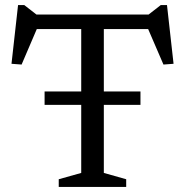

<svg xmlns="http://www.w3.org/2000/svg" viewBox="-20 -740 732 760"><path d="M156.5 -325V-378H536V-325ZM301.5 -651.5H391V-55.5L479.5 -30.5V0H212.5V-30.5L301.5 -55.5ZM601 -625H91L131 -637.5L65.5 -484.5L25.5 -487.5L51.5 -720H76L136.5 -673L86.5 -682.5H606L556 -673L616.5 -720H641L667 -487.5L627 -484.5L561 -637.5Z"/></svg>

Font: Newsreader
Style: Regular
Weight: 400
Designer: Hugues Gentile
Foundry: Production Type
Version: Version 1.003